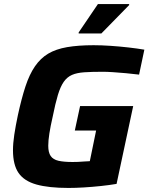

<svg xmlns="http://www.w3.org/2000/svg" viewBox="-20 -919 732 947"><path d="M318 8Q220 8 159.5 -9Q99 -26 71.5 -66Q44 -106 44 -178Q44 -212 50.5 -255Q57 -298 68 -350Q86 -433 105.5 -492.5Q125 -552 152.5 -592Q180 -632 218 -654.5Q256 -677 311 -686.5Q366 -696 442 -696Q480 -696 524.5 -693Q569 -690 613 -685Q657 -680 692 -674L666 -551Q635 -555 601 -558Q567 -561 537.5 -563Q508 -565 488 -565Q433 -565 396 -562.5Q359 -560 335 -549.5Q311 -539 294.5 -515.5Q278 -492 265.5 -450.5Q253 -409 240 -344Q229 -296 223.5 -260.5Q218 -225 218 -200Q218 -167 230 -149.5Q242 -132 268.5 -126Q295 -120 338 -120Q349 -120 364.5 -120.5Q380 -121 395.5 -122.5Q411 -124 423 -124L454 -275H349L375 -396H637L555 -12Q520 -6 477.5 -1.5Q435 3 393.5 5.5Q352 8 318 8ZM368 -754V-759L463 -899H617V-894L480 -754Z"/></svg>

Font: Saira Thin
Style: Bold Italic
Weight: 700
Italic angle: -12°
Version: Version 1.101